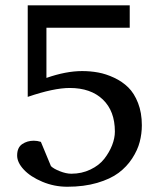

<svg xmlns="http://www.w3.org/2000/svg" viewBox="-20 -691 603 727"><path d="M155.8 -396Q230 -421.9 291 -421.9Q322.3 -421.9 351.8 -416.5Q381.3 -411.1 412.1 -396.7Q442.9 -382.3 465.6 -360.1Q488.3 -337.9 502.7 -301Q517.1 -264.2 517.1 -216.8Q517.1 -184.6 509 -153.6Q501 -122.6 480.5 -91.1Q460 -59.6 429 -36.4Q397.9 -13.2 347.9 1.5Q297.9 16.1 234.9 16.1Q185.5 16.1 140.6 -2.7Q95.7 -21.5 70.3 -48.6Q44.9 -75.7 44.9 -102.1Q44.9 -132.3 64 -145.3Q83 -158.2 107.9 -158.2Q121.6 -158.2 134.8 -153.8L172.9 -62Q182.6 -52.2 206.5 -42.7Q230.5 -33.2 250 -33.2Q289.6 -33.2 322.5 -49.1Q355.5 -64.9 374.8 -89.6Q394 -114.3 404.5 -141.1Q415 -168 415 -192.9Q415 -270.5 369.4 -314.2Q323.7 -357.9 244.1 -357.9Q183.6 -357.9 85 -324.2V-670.9H471.2V-585.9H155.8Z"/></svg>

Font: TAML ThiruValluvar
Style: Regular
Weight: 400
Version: Version 0.271; dev 7ad24fM